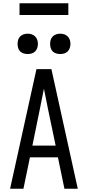

<svg xmlns="http://www.w3.org/2000/svg" viewBox="-20 -1160 540 1180"><path d="M42 0H124L164 -193H336L376 0H458L296 -735H204ZM179 -265 225 -490Q231 -521 237.5 -552.5Q244 -584 250 -615Q256 -584 262.5 -552.5Q269 -521 275 -490L322 -265ZM350 -828Q363 -828 375 -831.5Q387 -835 396 -844Q405 -853 409 -865.5Q413 -878 413 -890Q413 -903 409 -915Q405 -927 396 -936Q387 -945 375 -949Q363 -953 350 -953Q338 -953 325.5 -949Q313 -945 304 -936Q295 -927 291.5 -915Q288 -903 288 -890Q288 -878 291.5 -865.5Q295 -853 304 -844Q313 -835 325.5 -831.5Q338 -828 350 -828ZM150 -828Q163 -828 175 -831.5Q187 -835 196 -844Q205 -853 209 -865.5Q213 -878 213 -890Q213 -903 209 -915Q205 -927 196 -936Q187 -945 175 -949Q163 -953 150 -953Q138 -953 125.5 -949Q113 -945 104 -936Q95 -927 91.5 -915Q88 -903 88 -890Q88 -878 91.5 -865.5Q95 -853 104 -844Q113 -835 125.5 -831.5Q138 -828 150 -828ZM100 -1068H400V-1140H100Z"/></svg>

Font: Iosevka SS09
Style: Regular
Weight: 400
Monospace: yes
Designer: Belleve Invis
Foundry: Belleve Invis
Version: Version 5.2.1; ttfautohint (v1.8.3)